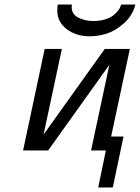

<svg xmlns="http://www.w3.org/2000/svg" viewBox="-20 -659 613 841"><path d="M81.1 0 175.8 -444.8H251L170.9 -69.8L439 -444.8H548.8L466.8 -61H521L474.1 162.1H410.2L443.8 0H378.9L459 -375L190.9 0ZM231 -612.8Q231 -635.7 233.9 -639.2H294.9Q294.9 -638.2 294.4 -634Q293.9 -629.9 293.9 -628.9Q293.9 -595.7 324 -581.3Q354 -566.9 387.2 -566.9H388.2Q418 -566.9 441.4 -574.5Q464.8 -582 477.5 -592.5Q490.2 -603 498 -613.5Q505.9 -624 507.8 -631.8L511.2 -639.2H573.2Q560.1 -589.4 522 -556.2Q483.9 -522.9 446.5 -511.5Q409.2 -500 374 -500Q313 -500 272 -531.5Q231 -563 231 -612.8Z"/></svg>

Font: CMU Sans Serif
Style: Oblique
Weight: 500
Italic angle: -12°
Version: Version 0.7.0